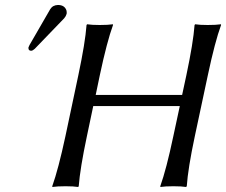

<svg xmlns="http://www.w3.org/2000/svg" viewBox="-20 -745 904 768"><path d="M211.9 -725.1Q237.8 -725.1 245.6 -704.1Q247.6 -696.8 246.6 -689.9Q243.7 -679.7 236.8 -671.9L119.1 -549.8Q111.3 -542.5 105 -542Q94.2 -542 93.8 -551.8Q93.8 -553.7 93.8 -555.2Q95.2 -559.6 98.1 -564.9L180.7 -708Q190.9 -724.6 211.9 -725.1ZM725.6 -444.8Q752.9 -573.7 758.3 -645L760.7 -647.9Q778.3 -645 811 -645Q844.7 -645 863.8 -647.9L864.3 -645Q839.8 -578.1 811.5 -444.8L759.3 -200.2Q731.9 -71.3 727.1 0L724.1 2.9Q706.5 0 673.8 0Q640.1 0 621.6 2.9L621.1 0Q645.5 -68.4 673.3 -200.2L699.2 -320.8H353L327.6 -200.2Q300.3 -71.3 294.9 0L292.5 2.9Q274.9 0 242.2 0Q208.5 0 189.5 2.9L189 0Q213.4 -68.4 241.7 -200.2L293.5 -444.8Q320.8 -573.7 326.2 -645L328.6 -647.9Q346.2 -645 378.9 -645Q412.6 -645 431.6 -647.9L432.1 -645Q407.7 -578.1 379.4 -444.8L362.8 -365.2H708.5Z"/></svg>

Font: Linux Biolinum Slanted O
Style: Slanted
Weight: 400
Designer: Philipp H. Poll
Foundry: Philipp H. Poll
Version: Version 1.0.4